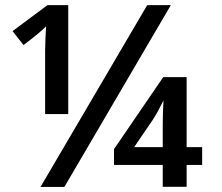

<svg xmlns="http://www.w3.org/2000/svg" viewBox="-20 -734 870 754"><path d="M650.9 -713.9 232.9 0H139.2L558.1 -713.9ZM248 -286.1H157.2V-536.1L158.7 -586.4L161.1 -630.9Q139.2 -607.4 72.3 -557.1L29.3 -611.8L166.5 -713.9H248ZM619.1 -156.2V-243.2Q619.1 -290.5 622.1 -339.4Q596.7 -288.6 579.1 -262.2L506.8 -156.2ZM773.9 -86.4H712.9V-0.5H619.1V-86.4H427.7V-148.4L621.1 -431.2H712.9V-156.2H773.9Z"/></svg>

Font: OpenSans-Semibold
Style: Regular
Weight: 600
Foundry: Ascender Corporation
Version: Version 1.10